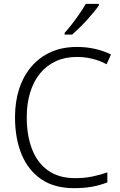

<svg xmlns="http://www.w3.org/2000/svg" viewBox="-20 -968 626 998"><path d="M379 -672Q318 -672 269.5 -649.5Q221 -627 187.5 -585.5Q154 -544 136.5 -486.5Q119 -429 119 -359Q119 -263 147 -191.5Q175 -120 231 -81Q287 -42 370 -42Q419 -42 460 -50.5Q501 -59 538 -72V-20Q503 -6 461.5 2Q420 10 364 10Q263 10 195 -36Q127 -82 92.5 -165Q58 -248 58 -359Q58 -439 79.5 -505.5Q101 -572 142.5 -621Q184 -670 243.5 -697Q303 -724 380 -724Q429 -724 473.5 -714Q518 -704 557 -685L534 -634Q499 -653 460 -662.5Q421 -672 379 -672ZM494 -940Q483 -924 467 -904.5Q451 -885 432 -864Q413 -843 393 -823.5Q373 -804 355 -788H316V-797Q334 -817 355 -844Q376 -871 395 -899Q414 -927 426 -948H494Z"/></svg>

Font: Noto Sans Display Light
Style: Regular
Weight: 300
Designer: Monotype Design Team
Foundry: Monotype Imaging Inc.
Version: Version 2.003